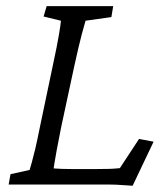

<svg xmlns="http://www.w3.org/2000/svg" viewBox="-20 -593 529 617"><path d="M406.2 3.9Q389.6 2.9 377 2Q364.3 1 353 0.5Q341.8 0 330.1 0H7.8L13.7 -33.2L75.2 -46.9Q78.1 -56.6 82.5 -72.3Q86.9 -87.9 93.3 -114.7Q99.6 -141.6 108.4 -185.5L149.4 -380.9Q164.1 -449.2 169.4 -481.4Q174.8 -513.7 175.8 -526.4L120.1 -540L129.9 -573.2H343.8L337.9 -538.1L254.9 -526.4Q251 -513.7 242.2 -480.5Q233.4 -447.3 218.8 -380.9L176.8 -185.5Q167 -136.7 162.1 -109.9Q157.2 -83 155.3 -70.8Q153.3 -58.6 152.3 -51.8Q165 -50.8 178.2 -50.3Q191.4 -49.8 208 -49.8H293.9Q316.4 -49.8 332 -50.3Q347.7 -50.8 365.2 -52.7L426.8 -146.5L473.6 -137.7Z"/></svg>

Font: Crimson Pro Light
Style: Italic
Weight: 300
Italic angle: -12°
Designer: Jacques Le Bailly
Foundry: Baron von Fonthausen
Version: Version 1.003